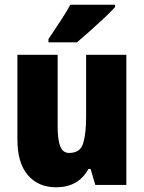

<svg xmlns="http://www.w3.org/2000/svg" viewBox="-20 -786 611 816"><path d="M517 -553V0H385L365 -68H356Q313 10 219 10Q143 10 98.5 -41.5Q54 -93 54 -193V-553H225V-248Q225 -192 236 -164Q247 -136 274 -136Q321 -136 333.5 -177Q346 -218 346 -289V-553ZM469 -756Q453 -738 424.5 -711Q396 -684 364.5 -656Q333 -628 307 -606H186V-620Q210 -656 235.5 -694.5Q261 -733 279 -766H469Z"/></svg>

Font: Noto Sans Gujarati Condensed Black
Style: Regular
Weight: 900
Width: 3
Designer: Jelle Bosma - Monotype Design Team, Universal Thirst
Foundry: Monotype Imaging Inc.
Version: Version 2.106; ttfautohint (v1.8.4.7-5d5b)